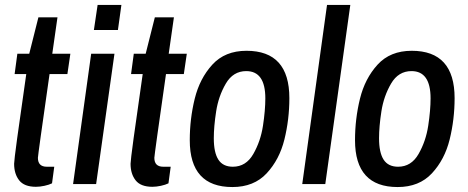

<svg xmlns="http://www.w3.org/2000/svg" viewBox="-20 -743 1889 775"><path d="M37 -82Q37 -106 86 -444H39L50 -526H98L135 -673H212L191 -526H264L252 -444H180Q133 -116 133 -106Q133 -70 169 -70H199L190 -3Q178 3 159.5 7Q141 11 125 11Q78 11 57.5 -15Q37 -41 37 -82Z M348 -526H442L368 0H275ZM374 -723H470L456 -622H359Z M507 -82Q507 -106 556 -444H509L520 -526H568L605 -673H682L661 -526H734L722 -444H650Q603 -116 603 -106Q603 -70 639 -70H669L660 -3Q648 3 629.5 7Q611 11 595 11Q548 11 527.5 -15Q507 -41 507 -82Z M746 -177Q746 -263 766 -344.5Q786 -426 837 -482Q888 -538 975 -538Q1148 -538 1148 -347Q1148 -261 1128 -180Q1108 -99 1056.5 -43.5Q1005 12 918 12Q746 12 746 -177ZM1051 -346Q1051 -456 974 -456Q921 -456 891.5 -405.5Q862 -355 852.5 -293.5Q843 -232 843 -185Q843 -127 861.5 -98.5Q880 -70 920 -70Q973 -70 1002.5 -121.5Q1032 -173 1041.5 -235.5Q1051 -298 1051 -346Z M1300 -723H1394L1293 0H1200Z M1413 -177Q1413 -263 1433 -344.5Q1453 -426 1504 -482Q1555 -538 1642 -538Q1815 -538 1815 -347Q1815 -261 1795 -180Q1775 -99 1723.5 -43.5Q1672 12 1585 12Q1413 12 1413 -177ZM1718 -346Q1718 -456 1641 -456Q1588 -456 1558.5 -405.5Q1529 -355 1519.5 -293.5Q1510 -232 1510 -185Q1510 -127 1528.5 -98.5Q1547 -70 1587 -70Q1640 -70 1669.5 -121.5Q1699 -173 1708.5 -235.5Q1718 -298 1718 -346Z"/></svg>

Font: Archivo Narrow Medium
Style: Italic
Weight: 500
Italic angle: -8°
Designer: Hector Gatti
Foundry: Omnibus-Type
Version: Version 2.001